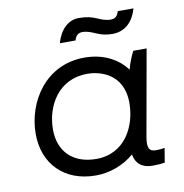

<svg xmlns="http://www.w3.org/2000/svg" viewBox="-80 -784 831 865"><g transform="rotate(-10 335.5 -351.5)"><path d="M549 5C569 5 585 4 605 1L616 -65C603 -62 590 -61 576 -61C544 -61 536 -80 544 -127L614 -520H553C540 -495 529 -466 522 -439C481 -494 415 -528 330 -528C153 -528 55 -374 55 -227C55 -90 146 4 290 4C352 4 416 -18 466 -61C473 -19 501 5 549 5ZM331 -454C381 -454 495 -431 495 -292C495 -188 438 -69 305 -69C200 -69 135 -131 135 -233C135 -341 198 -454 331 -454ZM233 -611H305C310 -630 320 -643 342 -643C364 -643 384 -634 400 -627C425 -616 447 -611 474 -611C532 -611 570 -648 587 -708H515C510 -689 500 -676 478 -676C456 -676 436 -684 420 -691C395 -702 373 -708 336 -708C288 -708 250 -671 233 -611Z"/></g></svg>

Font: Fixel Display 20240404
Style: Italic
Weight: 400
Italic angle: -10°
Designer: AlfaBravo + MacPaw
Foundry: Kyrylo Tkachov, Marchela Mozhyna, Serhii Makarenko, Maria Weinstein, Zakhar Kryvoshyya
Version: Version 1.211;Glyphs 3.2 (3225)